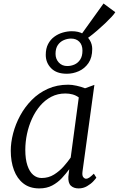

<svg xmlns="http://www.w3.org/2000/svg" viewBox="-20 -1040 662 1070"><path d="M440 -86Q436.5 -61.5 444 -52.8Q451.5 -44 459 -44Q469 -44 479 -51.2Q489 -58.5 503 -72L517 -50Q513.5 -44 500 -29.5Q486.5 -15 465.2 -2.5Q444 10 418 10Q391 10 375 -5Q359 -20 361 -56L366 -97Q347.5 -72 324.5 -47.2Q301.5 -22.5 270.8 -6.2Q240 10 199 10Q146 10 110.8 -17.2Q75.5 -44.5 57.8 -92Q40 -139.5 40 -200Q40 -246 53.2 -297Q66.5 -348 92.5 -396Q118.5 -444 157 -483Q195.5 -522 246.5 -545Q297.5 -568 360.5 -568Q381 -568 407 -562.2Q433 -556.5 454 -548L506 -567ZM419 -497Q403.5 -508.5 384.5 -513.8Q365.5 -519 344.5 -519Q301.5 -519 266.2 -500.8Q231 -482.5 204 -451Q177 -419.5 158.5 -379Q140 -338.5 130.5 -293.8Q121 -249 121 -205Q121 -153 132.8 -118Q144.5 -83 165 -65.5Q185.5 -48 212 -48Q250.5 -48 281.2 -67.2Q312 -86.5 335.2 -113Q358.5 -139.5 374 -162ZM352.5 -629Q295 -629 265 -659.8Q235 -690.5 235 -734Q235 -769.5 248 -794.5Q261 -819.5 282.5 -835.2Q304 -851 329.8 -858.5Q355.5 -866 380.5 -866Q417 -866 442.2 -852Q467.5 -838 480.8 -815.5Q494 -793 494 -767Q494 -719 473 -688.5Q452 -658 419.5 -643.5Q387 -629 352.5 -629ZM355 -672Q376 -672 395.2 -680.5Q414.5 -689 427 -708Q439.5 -727 439.5 -758Q439.5 -789.5 422.2 -807.2Q405 -825 376 -825Q355 -825 335 -816.2Q315 -807.5 302.2 -788.8Q289.5 -770 289.5 -740Q289.5 -711.5 307.5 -691.8Q325.5 -672 355 -672ZM414.5 -822 557 -1020.5 622.5 -972Q617 -962.5 601.8 -946Q586.5 -929.5 565.5 -909.5Q544.5 -889.5 521.2 -869.5Q498 -849.5 476 -833Q454 -816.5 437 -807Z"/></svg>

Font: Merriweather 7pt Light
Style: Italic
Weight: 300
Italic angle: -7.8°
Designer: Eben Sorkin
Foundry: Eben Sorkin
Version: Version 2.200;gftools[0.9.31]